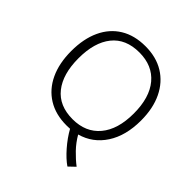

<svg xmlns="http://www.w3.org/2000/svg" viewBox="-236 -879 1237 1237"><g transform="rotate(45 382.5 -261.0)"><path d="M65 -353Q65 -464 102.5 -545Q140 -626 211 -669.5Q282 -713 382 -713Q480 -713 551 -669.5Q622 -626 661 -545.5Q700 -465 700 -354Q700 -216 640.5 -124.5Q581 -33 477 -4Q504 43 541.5 82Q579 121 617 150L574 191Q533 163 488.5 112Q444 61 414 7Q399 8 382 8Q283 8 212 -36Q141 -80 103 -161Q65 -242 65 -353ZM131 -353Q131 -209 195 -128.5Q259 -48 382 -48Q501 -48 568 -128Q635 -208 635 -353Q635 -498 568.5 -577.5Q502 -657 382 -657Q259 -657 195 -577Q131 -497 131 -353Z"/></g></svg>

Font: Mulish Light
Style: Regular
Weight: 300
Designer: Vernon Adams
Foundry: Vernon Adams
Version: Version 3.603; ttfautohint (v1.8.3)